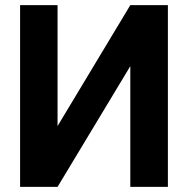

<svg xmlns="http://www.w3.org/2000/svg" viewBox="-20 -731 740 751"><path d="M489.7 -710.9H636.7V0H489.7V-472.2L205.1 0H58.6V-710.9H205.1V-237.8Z"/></svg>

Font: MAUL Bold
Style: Bold
Weight: 700
Designer: MAUL
Version: Version 1.0; 2020; ttfautohint (v1.8.3)